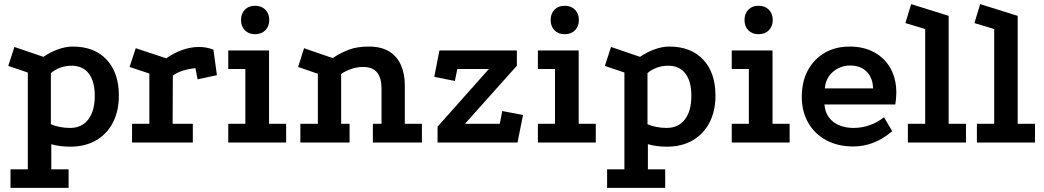

<svg xmlns="http://www.w3.org/2000/svg" viewBox="-20 -692 5068 932"><path d="M31 220V130H115V-340L20 -372L50 -464L191 -416Q224 -439 261.5 -452.5Q299 -466 333 -466Q438 -466 497.5 -402.5Q557 -339 557 -228Q557 -153 528 -97Q499 -41 446 -10.5Q393 20 321 20Q270 20 229 8V130H313V220ZM320 -71Q377 -71 408.5 -112Q440 -153 440 -227Q440 -297 411 -335Q382 -373 327 -373Q299 -373 272.5 -363.5Q246 -354 227 -337V-89Q244 -81 269 -76Q294 -71 320 -71Z M787 -409Q828 -437 867.5 -450.5Q907 -464 945 -464Q983 -464 1016 -451L1033 -327L939 -307L929 -361Q896 -358 867.5 -349Q839 -340 819 -325L818 -91H916V0H621V-91H705V-335L609 -367L639 -458Z M1088 -447H1286V-91H1369V0H1088V-91H1171V-357H1088ZM1218 -664Q1249 -664 1268 -645Q1287 -626 1287 -595Q1287 -564 1268 -545Q1249 -526 1218 -526Q1187 -526 1168.5 -545Q1150 -564 1150 -595Q1150 -626 1168.5 -645Q1187 -664 1218 -664Z M1438 0V-91H1523V-334L1427 -367L1456 -458L1595 -410Q1634 -436 1674 -451Q1714 -466 1769 -466Q1831 -466 1869.5 -442Q1908 -418 1926.5 -375.5Q1945 -333 1945 -279V-91H2028V0H1790V-91H1832V-264Q1832 -312 1811 -339.5Q1790 -367 1742 -367Q1713 -367 1684.5 -357Q1656 -347 1636 -333V-91H1677V0Z M2104 0V-77L2353 -357H2200L2188 -299L2088 -319L2113 -447H2489V-373L2237 -91H2406L2418 -153L2519 -134L2492 0Z M2591 -447H2789V-91H2872V0H2591V-91H2674V-357H2591ZM2721 -664Q2752 -664 2771 -645Q2790 -626 2790 -595Q2790 -564 2771 -545Q2752 -526 2721 -526Q2690 -526 2671.5 -545Q2653 -564 2653 -595Q2653 -626 2671.5 -645Q2690 -664 2721 -664Z M2927 220V130H3011V-340L2916 -372L2946 -464L3087 -416Q3120 -439 3157.5 -452.5Q3195 -466 3229 -466Q3334 -466 3393.5 -402.5Q3453 -339 3453 -228Q3453 -153 3424 -97Q3395 -41 3342 -10.5Q3289 20 3217 20Q3166 20 3125 8V130H3209V220ZM3216 -71Q3273 -71 3304.5 -112Q3336 -153 3336 -227Q3336 -297 3307 -335Q3278 -373 3223 -373Q3195 -373 3168.5 -363.5Q3142 -354 3123 -337V-89Q3140 -81 3165 -76Q3190 -71 3216 -71Z M3532 -447H3730V-91H3813V0H3532V-91H3615V-357H3532ZM3662 -664Q3693 -664 3712 -645Q3731 -626 3731 -595Q3731 -564 3712 -545Q3693 -526 3662 -526Q3631 -526 3612.5 -545Q3594 -564 3594 -595Q3594 -626 3612.5 -645Q3631 -664 3662 -664Z M4311 -55Q4266 -17 4219 1Q4172 19 4122 19Q4047 19 3990.5 -11.5Q3934 -42 3903 -96.5Q3872 -151 3872 -222Q3872 -296 3901.5 -350.5Q3931 -405 3983 -435.5Q4035 -466 4104 -466Q4173 -466 4224 -438Q4275 -410 4303 -359.5Q4331 -309 4331 -241Q4331 -229 4329.5 -214Q4328 -199 4326 -185H3982Q3985 -146 4005 -120.5Q4025 -95 4055.5 -83Q4086 -71 4122 -71Q4164 -71 4202 -84.5Q4240 -98 4271 -123ZM4218 -263Q4217 -313 4187.5 -343.5Q4158 -374 4107 -374Q4059 -374 4023.5 -343.5Q3988 -313 3984 -263Z M4387 0V-91H4471V-551L4375 -580L4403 -672L4585 -615V-91H4669V0Z M4722 0V-91H4806V-551L4710 -580L4738 -672L4920 -615V-91H5004V0Z"/></svg>

Font: Podkova
Style: Bold
Weight: 700
Designer: Ilya Yudin
Foundry: Cyreal (www.cyreal.org)
Version: Version 2.102; ttfautohint (v1.8.1.43-b0c9)